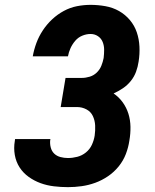

<svg xmlns="http://www.w3.org/2000/svg" viewBox="-20 -763 640 791"><path d="M260 8Q231 8 202 4.5Q173 1 147 -8.5Q121 -18 98.5 -34Q76 -50 61 -73Q46 -96 41 -124.5Q36 -153 41 -182Q41 -184 41.5 -186Q42 -188 42 -190H188Q188 -189 187.5 -188.5Q187 -188 187 -187Q185 -171 189 -155.5Q193 -140 203.5 -130Q214 -120 229 -116Q244 -112 260 -112Q279 -112 298.5 -117Q318 -122 334 -135Q350 -148 358.5 -166.5Q367 -185 370 -204Q373 -225 372 -246Q371 -267 362.5 -285Q354 -303 336 -312.5Q318 -322 297 -322H230L250 -442H317Q333 -442 349.5 -447Q366 -452 378.5 -464Q391 -476 397.5 -492Q404 -508 407 -524Q409 -541 409 -558Q409 -575 403 -590Q397 -605 383.5 -614Q370 -623 353 -623Q336 -623 319 -616Q302 -609 290 -595Q278 -581 270.5 -564.5Q263 -548 260 -531H115Q120 -559 130 -586Q140 -613 156.5 -638Q173 -663 195 -683.5Q217 -704 243 -718Q269 -732 297 -737.5Q325 -743 353 -743Q384 -743 414.5 -737.5Q445 -732 470.5 -717.5Q496 -703 515 -680.5Q534 -658 543.5 -630Q553 -602 554.5 -571Q556 -540 551 -509Q548 -488 540.5 -467.5Q533 -447 519 -429.5Q505 -412 486.5 -399.5Q468 -387 448 -378Q470 -363 485.5 -341.5Q501 -320 509 -294.5Q517 -269 517.5 -240.5Q518 -212 513 -184Q509 -156 498.5 -128.5Q488 -101 469 -77.5Q450 -54 425 -37Q400 -20 372.5 -10Q345 0 316.5 4Q288 8 260 8Z"/></svg>

Font: Iosevka Curly Heavy Extended
Style: Italic
Weight: 900
Width: 7
Italic angle: -9°
Monospace: yes
Designer: Belleve Invis
Foundry: Belleve Invis
Version: Version 11.1.0; ttfautohint (v1.8.3)